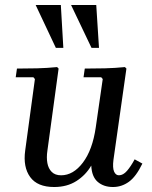

<svg xmlns="http://www.w3.org/2000/svg" viewBox="-20 -740 611 770"><path d="M520 -101 551 -84Q526 -32 497 -11Q468 10 433 10Q396 10 372 -10.5Q348 -31 346 -76Q324 -38 286.5 -14Q249 10 197 10Q130 10 101 -30Q72 -70 81 -136L120 -423L114 -430H43L48 -465Q89 -465 129 -466Q169 -467 209 -471L215 -465L170 -135Q166 -108 170 -86Q174 -64 187.5 -50.5Q201 -37 225 -37Q274 -37 312.5 -88Q351 -139 364 -229L392 -423L386 -430H315L320 -465Q361 -465 401 -466Q441 -467 481 -471L487 -465L435 -99Q431 -67 437.5 -52Q444 -37 457 -37Q474 -37 489.5 -55Q505 -73 520 -101ZM123 -720H224L234 -548H204ZM265 -720H366L377 -548H347Z"/></svg>

Font: Brygada 1918 Medium
Style: Italic
Weight: 500
Italic angle: -8°
Designer: Mateusz Machalski | Borys Kosmynka | Przemek Hoffer
Foundry: NIEPODLEGLA 2018
Version: Version 3.006